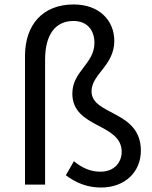

<svg xmlns="http://www.w3.org/2000/svg" viewBox="-20 -827 682 860"><path d="M432 13C542 13 611 -59 611 -152C611 -334 390 -309 390 -418C390 -495 492 -533 492 -644C492 -733 427 -807 310 -807C171 -807 92 -716 92 -576V0H182V-559C182 -675 230 -733 309 -733C370 -733 403 -692 403 -635C403 -541 304 -508 304 -408C304 -251 525 -277 525 -147C525 -100 492 -58 430 -58C387 -58 350 -73 311 -105L275 -42C320 -8 371 13 432 13Z"/></svg>

Font: Noto Sans Mono CJK SC Regular
Style: Regular
Weight: 400
Designer: Ryoko NISHIZUKA (kana & ideographs); Paul D. Hunt (Latin, Greek & Cyrillic); Wenlong ZHANG (bopomofo); Sandoll Communica
Foundry: Adobe Systems Incorporated
Version: Version 1.005;PS 1.005;hotconv 1.0.96;makeotf.lib2.5.65012